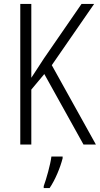

<svg xmlns="http://www.w3.org/2000/svg" viewBox="-20 -827 507 975"><path d="M467 -93 243 -496 458 -807H394L203 -530C175 -486 153 -454 139 -432V-807H83V-93H139V-372L205 -451L404 -93ZM298 -23V-32H241C236 9 215 83 202 118V128H232C261 85 286 24 298 -23Z"/></svg>

Font: Noto Sans Kannada UI Condensed Light
Style: Regular
Weight: 300
Width: 3
Designer: Jelle Bosma - Monotype Design Team
Foundry: Monotype Imaging Inc.
Version: Version 2.005